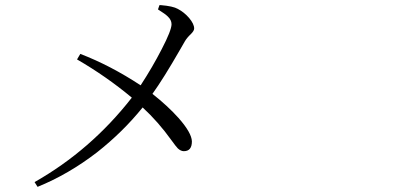

<svg xmlns="http://www.w3.org/2000/svg" viewBox="-20 -728 1540 746"><path d="M126 -2 114.3 -20.5Q333 -144.5 492.2 -348.6Q392.6 -431.6 279.3 -497.1L292 -518.6Q409.2 -473.6 526.4 -396.5Q572.3 -466.8 608.4 -537.1Q646.5 -610.4 646.5 -633.8Q646.5 -650.4 631.8 -664.1Q622.1 -673.8 593.8 -691.4L599.6 -708Q601.6 -708 605.5 -708Q652.3 -704.1 670.9 -693.4Q695.3 -680.7 714.8 -658.2Q734.4 -634.8 734.4 -617.2Q734.4 -608.4 721.7 -595.7Q706.1 -581.1 698.2 -567.4Q693.4 -559.6 679.7 -535.2Q615.2 -422.9 572.3 -363.3Q631.8 -316.4 673.8 -269.5Q724.6 -211.9 725.6 -178.7Q725.6 -140.6 694.3 -140.6Q682.6 -140.6 670.9 -151.4Q664.1 -158.2 646.5 -182.6Q594.7 -254.9 534.2 -310.5Q457 -214.8 356.4 -135.7Q246.1 -50.8 126 -2Z"/></svg>

Font: Bpmf GenRyu Min R
Style: R
Weight: 400
Foundry: But Ko
Version: Version 1.320